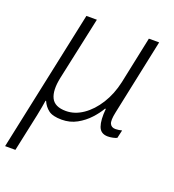

<svg xmlns="http://www.w3.org/2000/svg" viewBox="-158 -639 888 982"><g transform="rotate(20 286.5 -148.0)"><path d="M-19 236 144 -532H201L127 -188Q112 -116 131 -77.5Q150 -39 211 -39Q259 -39 303.5 -69.5Q348 -100 381.5 -153.5Q415 -207 430 -275L484 -532H540L453 -119Q443 -73 451 -56Q459 -39 481 -39Q490 -39 499 -40.5Q508 -42 516 -44L506 0Q498 4 484 7Q470 10 457 10Q418 10 406 -24Q394 -58 400 -119H396Q380 -91 352.5 -61Q325 -31 288 -10.5Q251 10 206 10Q157 10 134 -7.5Q111 -25 99 -53H96Q94 -38 90 -17Q86 4 81 30L37 236Z"/></g></svg>

Font: Noto Sans Light
Style: Italic
Weight: 300
Italic angle: -12°
Designer: Monotype Design Team
Foundry: Monotype Imaging Inc.
Version: Version 2.013; ttfautohint (v1.8.4.7-5d5b)